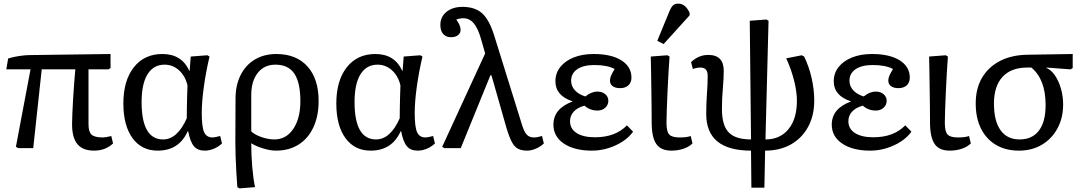

<svg xmlns="http://www.w3.org/2000/svg" viewBox="-20 -820 5999 1063"><path d="M501 14Q439 14 409 -21.5Q379 -57 379 -132Q379 -152 380.5 -188.5Q382 -225 384.5 -269Q387 -313 390.5 -357Q394 -401 397 -436H211L164 0H81L68 -7L149 -436H15L25 -496Q40 -501 62 -505.5Q84 -510 106.5 -512.5Q129 -515 144 -515L592 -521V-443L580 -436H470V-132Q470 -90 487 -74.5Q504 -59 550 -59Q566 -59 596 -67L606 -26Q564 14 501 14Z M853 14Q764 14 713.5 -55.5Q663 -125 663 -247Q663 -374 721 -447.5Q779 -521 879 -521Q986 -521 1028 -428H1030L1036 -507L1128 -514L1140 -507Q1120 -422 1108.5 -339Q1097 -256 1097 -194Q1097 -118 1110 -88.5Q1123 -59 1157 -59Q1163 -59 1173.5 -61Q1184 -63 1199 -67L1209 -26Q1191 -8 1165 3Q1139 14 1114 14Q1074 14 1053.5 -10.5Q1033 -35 1022 -93H1019Q971 14 853 14ZM883 -48Q962 -48 1014 -165Q1014 -182 1014.5 -215.5Q1015 -249 1016 -285.5Q1017 -322 1018 -347Q1006 -399 971.5 -430.5Q937 -462 891 -462Q830 -462 797 -409Q764 -356 764 -255Q764 -48 883 -48Z M1306 223 1294 216Q1291 179 1288.5 134.5Q1286 90 1284.5 47.5Q1283 5 1283 -27L1284 -273Q1284 -348 1312 -404Q1340 -460 1391 -490.5Q1442 -521 1510 -521Q1620 -521 1682 -452.5Q1744 -384 1744 -261Q1744 -177 1715 -115Q1686 -53 1633 -19.5Q1580 14 1508 14Q1477 14 1437.5 2Q1398 -10 1373 -26H1371Q1371 39 1376.5 104Q1382 169 1392 216ZM1499 -48Q1564 -48 1603.5 -106Q1643 -164 1643 -260Q1643 -363 1609.5 -412.5Q1576 -462 1505 -462Q1443 -462 1407 -416.5Q1371 -371 1371 -292V-93Q1388 -75 1426.5 -61.5Q1465 -48 1499 -48Z M2032 14Q1943 14 1892.5 -55.5Q1842 -125 1842 -247Q1842 -374 1900 -447.5Q1958 -521 2058 -521Q2165 -521 2207 -428H2209L2215 -507L2307 -514L2319 -507Q2299 -422 2287.5 -339Q2276 -256 2276 -194Q2276 -118 2289 -88.5Q2302 -59 2336 -59Q2342 -59 2352.5 -61Q2363 -63 2378 -67L2388 -26Q2370 -8 2344 3Q2318 14 2293 14Q2253 14 2232.5 -10.5Q2212 -35 2201 -93H2198Q2150 14 2032 14ZM2062 -48Q2141 -48 2193 -165Q2193 -182 2193.5 -215.5Q2194 -249 2195 -285.5Q2196 -322 2197 -347Q2185 -399 2150.5 -430.5Q2116 -462 2070 -462Q2009 -462 1976 -409Q1943 -356 1943 -255Q1943 -48 2062 -48Z M2981 -67 2991 -26Q2974 -9 2948 2.5Q2922 14 2899 14Q2868 14 2848 3.5Q2828 -7 2813.5 -34.5Q2799 -62 2784 -112L2701 -403H2695L2531 0H2440L2428 -7L2666 -524L2643 -605Q2626 -664 2602.5 -691.5Q2579 -719 2545 -719Q2526 -719 2506 -712Q2530 -680 2530 -655Q2530 -636 2515.5 -625Q2501 -614 2477 -614Q2449 -614 2433.5 -632Q2418 -650 2418 -682Q2418 -727 2452 -754.5Q2486 -782 2541 -782Q2609 -782 2648.5 -747Q2688 -712 2715 -627L2870 -129Q2882 -90 2896.5 -74.5Q2911 -59 2936 -59Q2955 -59 2981 -67Z M3257 14Q3160 14 3102 -25Q3044 -64 3044 -130Q3044 -219 3150 -258V-259Q3055 -290 3055 -370Q3055 -415 3082 -449Q3109 -483 3156.5 -502Q3204 -521 3267 -521Q3364 -521 3420 -486Q3476 -451 3476 -390Q3476 -363 3459 -347.5Q3442 -332 3413 -332Q3387 -332 3372 -343Q3357 -354 3357 -374Q3357 -387 3363 -401Q3369 -415 3383 -438Q3342 -460 3271 -460Q3210 -460 3176 -437Q3142 -414 3142 -373Q3142 -343 3163 -320Q3184 -297 3221 -286Q3254 -313 3288 -313Q3314 -313 3331 -298.5Q3348 -284 3348 -262Q3348 -239 3331 -223.5Q3314 -208 3288 -208Q3246 -208 3216 -235Q3178 -225 3157 -202.5Q3136 -180 3136 -149Q3136 -107 3172.5 -83.5Q3209 -60 3274 -60Q3387 -60 3451 -126L3485 -91Q3463 -60 3427 -36.5Q3391 -13 3347 0.5Q3303 14 3257 14Z M3697 14Q3639 14 3613.5 -23Q3588 -60 3588 -143Q3588 -178 3587.5 -228Q3587 -278 3586 -332Q3585 -386 3584.5 -432.5Q3584 -479 3583 -507L3675 -514L3687 -507Q3684 -469 3681 -416Q3678 -363 3675.5 -308Q3673 -253 3671.5 -208Q3670 -163 3670 -140Q3670 -92 3685 -75.5Q3700 -59 3743 -59Q3784 -59 3804 -67L3814 -26Q3795 -7 3764 3.5Q3733 14 3697 14ZM3654 -576 3619 -594 3686 -757Q3696 -781 3706.5 -790.5Q3717 -800 3735 -800Q3775 -800 3798 -749V-735Z M4140 219 4138 14Q3890 14 3890 -189Q3890 -248 3894 -300.5Q3898 -353 3898 -401Q3898 -446 3858 -446Q3838 -446 3816 -438L3806 -476Q3848 -516 3901 -516Q3987 -516 3987 -428Q3987 -385 3982 -331Q3977 -277 3977 -216Q3977 -126 4014.5 -87Q4052 -48 4138 -48L4131 -705L4223 -712L4235 -705L4218 -48Q4299 -48 4345.5 -105Q4392 -162 4392 -262Q4392 -311 4377 -372Q4362 -433 4333 -497L4419 -514L4432 -507Q4459 -452 4473.5 -388Q4488 -324 4488 -263Q4488 -180 4454 -117.5Q4420 -55 4359 -20.5Q4298 14 4216 14L4212 219Z M4798 14Q4701 14 4643 -25Q4585 -64 4585 -130Q4585 -219 4691 -258V-259Q4596 -290 4596 -370Q4596 -415 4623 -449Q4650 -483 4697.5 -502Q4745 -521 4808 -521Q4905 -521 4961 -486Q5017 -451 5017 -390Q5017 -363 5000 -347.5Q4983 -332 4954 -332Q4928 -332 4913 -343Q4898 -354 4898 -374Q4898 -387 4904 -401Q4910 -415 4924 -438Q4883 -460 4812 -460Q4751 -460 4717 -437Q4683 -414 4683 -373Q4683 -343 4704 -320Q4725 -297 4762 -286Q4795 -313 4829 -313Q4855 -313 4872 -298.5Q4889 -284 4889 -262Q4889 -239 4872 -223.5Q4855 -208 4829 -208Q4787 -208 4757 -235Q4719 -225 4698 -202.5Q4677 -180 4677 -149Q4677 -107 4713.5 -83.5Q4750 -60 4815 -60Q4928 -60 4992 -126L5026 -91Q5004 -60 4968 -36.5Q4932 -13 4888 0.5Q4844 14 4798 14Z M5238 14Q5180 14 5154.5 -23Q5129 -60 5129 -143Q5129 -178 5128.5 -228Q5128 -278 5127 -332Q5126 -386 5125.5 -432.5Q5125 -479 5124 -507L5216 -514L5228 -507Q5225 -469 5222 -416Q5219 -363 5216.5 -308Q5214 -253 5212.5 -208Q5211 -163 5211 -140Q5211 -92 5226 -75.5Q5241 -59 5284 -59Q5325 -59 5345 -67L5355 -26Q5336 -7 5305 3.5Q5274 14 5238 14Z M5621 14Q5548 14 5494 -18Q5440 -50 5411 -108.5Q5382 -167 5382 -247Q5382 -330 5417 -389.5Q5452 -449 5516.5 -482.5Q5581 -516 5671 -517L5919 -521V-443L5907 -436L5773 -446V-444Q5800 -433 5821 -402Q5842 -371 5854 -329Q5866 -287 5866 -241Q5866 -167 5834.5 -109Q5803 -51 5748 -18.5Q5693 14 5621 14ZM5625 -48Q5695 -48 5732 -97Q5769 -146 5769 -238Q5769 -381 5690 -446H5667Q5578 -446 5530.5 -394.5Q5483 -343 5483 -247Q5483 -150 5519.5 -99Q5556 -48 5625 -48Z"/></svg>

Font: Text Regular
Style: Regular
Weight: 400
Designer: Latin by Veronika Burian and Jose Scaglione. Greek by Irene Vlachou. Cyrillic by Vera Evstafieva.
Foundry: TypeTogether
Version: Version 3.002